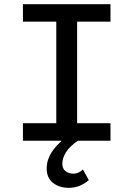

<svg xmlns="http://www.w3.org/2000/svg" viewBox="-20 -675 640 921"><path d="M310 226Q265 226 234.5 202.5Q204 179 204 133Q204 111 210.5 91.5Q217 72 227.5 55.5Q238 39 251 25Q264 11 276 0H90V-84H250V-571H90V-655H510V-571H350V-84H510V0H354Q315 26 297 54.5Q279 83 279 110Q279 135 295 146.5Q311 158 331 158Q346 158 358 152Q370 146 378 138L406 189Q388 205 363.5 215.5Q339 226 310 226Z"/></svg>

Font: Source Code Pro Medium
Style: Regular
Weight: 500
Monospace: yes
Designer: Paul D. Hunt, Teo Tuominen
Foundry: Adobe Systems Incorporated
Version: Version 2.030;PS 1.000;hotconv 16.6.51;makeotf.lib2.5.65220